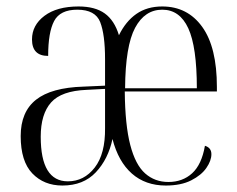

<svg xmlns="http://www.w3.org/2000/svg" viewBox="-20 -564 734 594"><path d="M173 10Q116 10 80 -27.5Q44 -65 44 -143Q44 -218 91.5 -255.5Q139 -293 238 -296L305 -299V-381Q305 -457 290 -495.5Q275 -534 219 -534Q166 -534 147.5 -499Q129 -464 129 -391Q79 -391 79 -442Q79 -486 117.5 -515Q156 -544 223 -544Q274 -544 304 -522.5Q334 -501 348 -455Q369 -498 402 -521Q435 -544 482 -544Q560 -544 605.5 -481Q651 -418 651 -295V-281H366Q367 -177 383 -115.5Q399 -54 429 -27.5Q459 -1 501 -1Q545 -1 574.5 -28Q604 -55 614 -113Q634 -107 634 -87Q634 -67 618.5 -44.5Q603 -22 571.5 -6Q540 10 493 10Q430 10 388 -27Q346 -64 328 -134Q315 -72 276.5 -31Q238 10 173 10ZM589 -291Q589 -419 562.5 -476.5Q536 -534 482 -534Q428 -534 398 -478Q368 -422 367 -291ZM190 -3Q240 -3 273 -45.5Q306 -88 305 -168V-289L248 -286Q170 -283 138 -247Q106 -211 106 -141Q106 -3 190 -3Z"/></svg>

Font: Noto Serif Display Condensed Light
Style: Regular
Weight: 300
Width: 3
Designer: Monotype Design Team
Foundry: Monotype Imaging Inc.
Version: Version 2.009